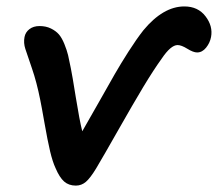

<svg xmlns="http://www.w3.org/2000/svg" viewBox="-20 -520 678 597"><path d="M215.8 57.1Q193.8 57.1 179.4 44.4Q165 31.7 152.8 2.9Q143.6 -16.6 135.7 -49.8Q127.9 -83 118.4 -137.2Q108.9 -191.4 105 -210Q94.2 -264.2 79.6 -306.6Q64.9 -349.1 58.8 -367.9Q52.7 -386.7 56.2 -404.8Q59.1 -419.9 71.5 -429.4Q84 -439 103 -439Q123 -439 138.4 -431.4Q153.8 -423.8 163.1 -413.1Q172.4 -402.3 180.2 -383.1Q188 -363.8 191.7 -348.4Q195.3 -333 200.2 -308.1Q204.6 -287.1 215.8 -216.8Q227.1 -146.5 235.8 -111.8Q253.9 -143.1 286.6 -200.9Q319.3 -258.8 336.9 -289.6Q354.5 -320.3 379.4 -359.4Q404.3 -398.4 425.8 -425.8Q487.3 -500 553.2 -500Q595.7 -500 619.1 -469.2Q642.6 -438.5 636.2 -404.8Q632.8 -386.7 620.8 -371.8Q608.9 -356.9 592.8 -356.9Q581.1 -356.9 562.5 -368.4Q543.9 -379.9 532.2 -379.9Q511.2 -379.9 482.9 -337.9Q457.5 -302.7 425 -248.8Q392.6 -194.8 347.9 -116Q303.2 -37.1 278.8 3.9Q260.7 33.7 247.1 45.4Q233.4 57.1 215.8 57.1Z"/></svg>

Font: Shantell Sans Irregular Bouncy
Style: Italic
Weight: 500
Italic angle: -11.31°
Designer: Stephen Nixon, Anya Danilova, Shantell Martin
Foundry: Arrow Type
Version: Version 1.006;[9816181b4]